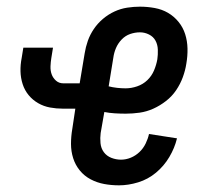

<svg xmlns="http://www.w3.org/2000/svg" viewBox="-20 -548 640 576"><path d="M337 8Q314 8 292.5 4Q271 0 252 -10Q233 -20 219.5 -36.5Q206 -53 199.5 -73.5Q193 -94 193 -116.5Q193 -139 197 -162L206 -222H169Q149 -222 130 -225.5Q111 -229 94.5 -238.5Q78 -248 66 -262.5Q54 -277 48 -295.5Q42 -314 41.5 -334Q41 -354 45 -374L50 -405H139L134 -374Q132 -362 131.5 -349Q131 -336 135 -325Q139 -314 148 -306Q157 -298 170 -298H219L234 -388Q237 -407 243.5 -425.5Q250 -444 261.5 -461Q273 -478 289 -491.5Q305 -505 323.5 -513.5Q342 -522 361.5 -525Q381 -528 400 -528Q422 -528 444 -524Q466 -520 484 -509.5Q502 -499 515.5 -482.5Q529 -466 535.5 -445.5Q542 -425 542.5 -402.5Q543 -380 539 -357Q536 -337 528.5 -316.5Q521 -296 508.5 -277.5Q496 -259 478 -245Q460 -231 440 -222Q420 -213 399 -210Q378 -207 357 -207Q341 -207 324.5 -208Q308 -209 293 -212L282 -149Q280 -134 281.5 -118.5Q283 -103 291.5 -91.5Q300 -80 314 -74.5Q328 -69 343 -69Q358 -69 372.5 -75Q387 -81 398.5 -92Q410 -103 417 -117.5Q424 -132 427 -146L511 -133Q504 -104 488 -77Q472 -50 448 -30Q424 -10 394.5 -1Q365 8 337 8ZM357 -283Q374 -283 391.5 -289Q409 -295 422 -307.5Q435 -320 442 -336.5Q449 -353 452 -370Q454 -384 453.5 -399Q453 -414 446.5 -426Q440 -438 427 -444.5Q414 -451 400 -451Q385 -451 370.5 -446Q356 -441 345 -429.5Q334 -418 328 -404Q322 -390 320 -375L306 -289Q318 -286 331 -284.5Q344 -283 357 -283Z"/></svg>

Font: Iosevka HT Medium Extended
Style: Italic
Weight: 500
Width: 7
Italic angle: -9°
Monospace: yes
Designer: Belleve Invis
Foundry: Belleve Invis
Version: Version 32.3.0; ttfautohint (v1.8.4)